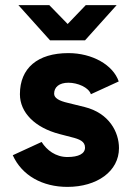

<svg xmlns="http://www.w3.org/2000/svg" viewBox="-20 -720 506 752"><path d="M244 12C360 12 446 -49 446 -140C446 -202 408 -277 311 -301L246 -317C211 -325 192 -336 192 -353C192 -379 212 -396 248 -396C284 -396 327 -378 336 -351L445 -401C423 -466 341 -512 248 -512C127 -512 58 -453 58 -351C58 -279 117 -220 213 -195L259 -183C292 -175 313 -166 313 -142C313 -118 288 -105 244 -105C198 -105 163 -132 143 -164L30 -112C66 -32 147 12 244 12ZM176 -562H313L437 -700H316L245 -626L173 -700H52Z"/></svg>

Font: HB Figtree Prototype
Style: Bold
Weight: 700
Designer: Alfredo Marco Pradil
Foundry: Hanken Design Co.®
Version: Version 1.002;Glyphs 3.2 (3228)